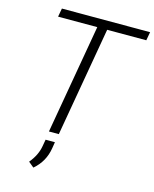

<svg xmlns="http://www.w3.org/2000/svg" viewBox="-135 -801 898 1118"><g transform="rotate(15 314.0 -242.0)"><path d="M628.4 -710.9H96.7L87.4 -659.7H323.7L209 0H268.6L383.3 -659.7H619.1ZM175.8 226.6C218.3 190.4 244.1 144.5 252.9 88.4L258.8 51.3H202.6L195.8 90.3C189.5 128.9 171.9 165 143.1 199.7Z"/></g></svg>

Font: Roboto Light
Style: Italic
Weight: 300
Italic angle: -12°
Designer: Google
Version: Version 2.137; 2017